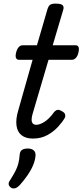

<svg xmlns="http://www.w3.org/2000/svg" viewBox="-20 -750 456 1060"><path d="M162 15Q123 15 99.5 -3Q76 -21 71 -57Q66 -93 82 -145L160 -420H84Q73 -420 68.5 -430Q64 -440 69 -460Q74 -480 83.5 -490Q93 -500 105 -500H184L242 -699Q248 -718 257.5 -724Q267 -730 287 -730Q317 -730 326 -721Q335 -712 328 -692L271 -500H398Q409 -500 413.5 -490.5Q418 -481 413 -460Q409 -441 399 -430.5Q389 -420 378 -420H248L161 -125Q151 -91 156.5 -76Q162 -61 180 -61Q200 -61 226.5 -78Q253 -95 280 -133Q289 -142 298 -143.5Q307 -145 322 -136Q337 -128 339.5 -118Q342 -108 338 -100Q326 -78 301.5 -51Q277 -24 242 -4.5Q207 15 162 15ZM42 287Q30 279 28 268.5Q26 258 35 246Q52 219 63.5 197.5Q75 176 81 153.5Q87 131 89 101Q91 84 102.5 77Q114 70 133 70Q156 70 167 81Q178 92 176 111Q174 136 162 164Q150 192 131 219Q112 246 90 271Q78 284 66 288.5Q54 293 42 287Z"/></svg>

Font: Playwrite AU NSW
Style: Regular
Weight: 400
Designer: Veronika Burian, José Scaglione
Foundry: TypeTogether
Version: Version 1.002